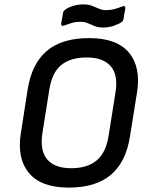

<svg xmlns="http://www.w3.org/2000/svg" viewBox="-20 -840 673 872"><path d="M292 12Q166 12 111 -55Q56 -122 75 -237L106 -436Q125 -552 193.5 -609.5Q262 -667 385 -667Q511 -667 566 -600.5Q621 -534 602 -418L570 -219Q552 -104 483.5 -46Q415 12 292 12ZM303 -76Q376 -76 418.5 -111Q461 -146 473 -222L504 -417Q518 -498 483.5 -538.5Q449 -579 374 -579Q300 -579 258 -544.5Q216 -510 204 -433L173 -238Q160 -157 194 -116.5Q228 -76 303 -76ZM449 -715Q425 -715 408.5 -722Q392 -729 378 -735Q364 -741 346 -741Q323 -741 303.5 -735Q284 -729 271 -724Q265 -721 261 -724Q257 -727 258 -734L266 -779Q267 -790 275 -795Q285 -804 308.5 -812Q332 -820 358 -820Q382 -820 398.5 -813.5Q415 -807 429.5 -800.5Q444 -794 462 -794Q484 -794 504 -800Q524 -806 536 -811Q543 -814 546.5 -811Q550 -808 549 -801L541 -755Q540 -745 533 -740Q522 -732 498.5 -723.5Q475 -715 449 -715Z"/></svg>

Font: Sofia Sans SemiBold
Style: Italic
Weight: 600
Italic angle: -9°
Designer: Botio Nikoltchev, Ani Petrova
Foundry: lettersoup
Version: Version 4.100-B